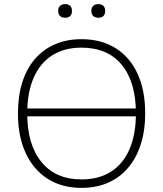

<svg xmlns="http://www.w3.org/2000/svg" viewBox="-20 -903 791 931"><path d="M92 -339V-377H667V-339ZM375 8Q280 8 211 -36Q142 -80 104.5 -161Q67 -242 67 -353Q67 -437 88 -503.5Q109 -570 149 -616.5Q189 -663 246 -688Q303 -713 375 -713Q471 -713 540.5 -669.5Q610 -626 647 -545.5Q684 -465 684 -354Q684 -270 662.5 -203Q641 -136 601 -89Q561 -42 504 -17Q447 8 375 8ZM375 -33Q459 -33 518 -70.5Q577 -108 608 -179.5Q639 -251 639 -353Q639 -505 570.5 -588.5Q502 -672 375 -672Q292 -672 233 -634.5Q174 -597 143 -525.5Q112 -454 112 -353Q112 -202 181 -117.5Q250 -33 375 -33ZM457 -817Q441 -817 432 -825.5Q423 -834 423 -850Q423 -866 432 -874.5Q441 -883 457 -883Q473 -883 481.5 -874.5Q490 -866 490 -850Q490 -834 481.5 -825.5Q473 -817 457 -817ZM296 -817Q280 -817 271 -825.5Q262 -834 262 -850Q262 -866 271 -874.5Q280 -883 296 -883Q312 -883 320.5 -874.5Q329 -866 329 -850Q329 -834 320.5 -825.5Q312 -817 296 -817Z"/></svg>

Font: Nunito ExtraLight
Style: Regular
Weight: 200
Designer: Vernon Adams
Foundry: Vernon Adams
Version: Version 3.602